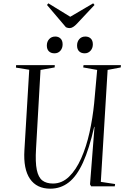

<svg xmlns="http://www.w3.org/2000/svg" viewBox="-20 -1122 769 1156"><path d="M587 -27 673 -14 671 0H529L522 -12L549 -358H547Q517 -225 479.5 -143Q442 -61 393.5 -23.5Q345 14 283 14Q201 14 160.5 -45Q120 -104 127 -218L156 -702L76 -715L77 -730H310L309 -716L224 -701L197 -227Q192 -145 201.5 -99.5Q211 -54 235 -35.5Q259 -17 299 -17Q353 -17 395.5 -58Q438 -99 469 -169Q500 -239 519 -325Q538 -411 547 -501L565 -701L481 -716L483 -730H708L707 -716L628 -701ZM262 -848Q262 -871 276 -886.5Q290 -902 313 -902Q332 -902 344.5 -890Q357 -878 357 -855Q357 -832 343.5 -816.5Q330 -801 308 -801Q287 -801 274.5 -813Q262 -825 262 -848ZM444 -848Q444 -871 457.5 -886.5Q471 -902 494 -902Q514 -902 526.5 -890Q539 -878 539 -855Q539 -832 525 -816.5Q511 -801 490 -801Q469 -801 456.5 -813Q444 -825 444 -848ZM263 -1092 271 -1102 403 -1021 541 -1102 549 -1092 444 -980Q419 -953 400 -953Q392 -953 387 -954.5Q382 -956 377 -958Z"/></svg>

Font: Literata 72pt Light
Style: Italic
Weight: 300
Italic angle: -2°
Designer: Latin by Veronika Burian and Jose Scaglione. Greek by Irene Vlachou. Cyrillic by Vera Evstafieva
Foundry: TypeTogether
Version: Version 3.002